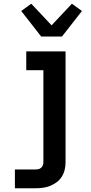

<svg xmlns="http://www.w3.org/2000/svg" viewBox="-20 -796 490 1031"><path d="M60 215V114H168Q177 114 185 112.5Q193 111 199.5 106Q206 101 209.5 93Q213 85 213 76V-419H121V-520H332V76Q332 97 327 117Q322 137 311 154Q300 171 283.5 183Q267 195 248 202.5Q229 210 209 212.5Q189 215 168 215ZM201 -600 94 -737 148 -776 257 -660 366 -776 420 -737 313 -600Z"/></svg>

Font: Iosevka Etoile
Style: Bold
Weight: 700
Designer: Belleve Invis
Foundry: Belleve Invis
Version: Version 28.1.0; ttfautohint (v1.8.4)